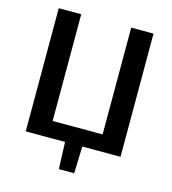

<svg xmlns="http://www.w3.org/2000/svg" viewBox="-122 -789 931 1039"><g transform="rotate(15 344.0 -269.5)"><path d="M609 -690V0H484V-690ZM395 -7 390 151H304L298 -7ZM573 -92 574 0H196V-92ZM204 -690V0H78V-690Z"/></g></svg>

Font: Exo 2 SemiBold
Style: Regular
Weight: 600
Designer: Natanael Gama
Foundry: Natanael Gama
Version: Version 2.010